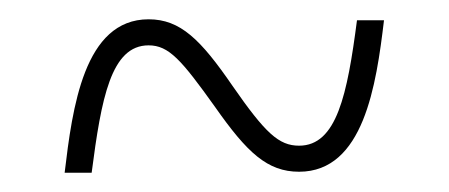

<svg xmlns="http://www.w3.org/2000/svg" viewBox="-20 -456 465 199"><path d="M47 -277H75C85 -354 95 -409 134 -409C155 -409 168 -394 203 -345C236 -298 257 -278 290 -278C357 -278 370 -368 378 -435H350C340 -358 329 -305 290 -305C269 -305 255 -318 221 -367C188 -415 167 -436 134 -436C67 -436 55 -344 47 -277Z"/></svg>

Font: Noto Serif Armenian ExtraCondensed Thin
Style: Regular
Weight: 100
Width: 2
Designer: Monotype Design Team
Foundry: Monotype Imaging Inc.
Version: Version 2.008